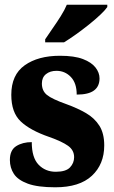

<svg xmlns="http://www.w3.org/2000/svg" viewBox="-20 -786 484 816"><path d="M215 10Q140 10 98 -5.5Q56 -21 39 -47Q22 -73 22 -106Q22 -148 49 -165Q76 -182 115 -182Q115 -116 144 -86Q173 -56 217 -56Q260 -56 277.5 -74.5Q295 -93 295 -118Q295 -148 269 -166.5Q243 -185 189 -204Q108 -232 68 -270Q28 -308 28 -383Q28 -468 85 -508.5Q142 -549 235 -549Q296 -549 332.5 -535Q369 -521 386 -499Q403 -477 403 -453Q403 -419 379.5 -401.5Q356 -384 306 -384Q306 -433 281 -459Q256 -485 220 -485Q193 -485 175.5 -471Q158 -457 158 -431Q158 -400 179.5 -382.5Q201 -365 263 -343Q310 -326 346 -305Q382 -284 402.5 -251.5Q423 -219 423 -168Q423 -88 370.5 -39Q318 10 215 10ZM172 -619Q185 -639 203 -664.5Q221 -690 238 -717Q255 -744 264 -766H436V-756Q427 -743 406.5 -723.5Q386 -704 358.5 -682Q331 -660 303 -640Q275 -620 252 -606H172Z"/></svg>

Font: Noto Serif Thai Condensed Black
Style: Regular
Weight: 900
Width: 3
Designer: Monotype Design Team
Foundry: Monotype Imaging Inc.
Version: Version 2.002; ttfautohint (v1.8.4.7-5d5b)